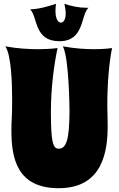

<svg xmlns="http://www.w3.org/2000/svg" viewBox="-20 -957 626 1011"><path d="M570 -704C570 -704 535 -698 476 -698C432 -698 376 -701 311 -713C345 -649 346 -368 346 -368C345 -220 329 -174 289 -174C259 -174 248 -207 248 -369C248 -500 266 -624 283 -704C283 -704 243 -698 180 -698C132 -698 73 -701 8 -713C39 -669 44 -520 44 -433C44 -325 40 -335 40 -270C40 -125 69 34 289 34C524 34 547 -165 547 -296C547 -338 545 -367 545 -401C545 -520 555 -630 570 -704ZM446 -916C442 -916 439 -916 435 -916C397 -916 353 -925 319 -937C323 -920 326 -902 326 -884C326 -870 321 -838 301 -838C277 -838 272 -880 272 -897C272 -910 273 -924 275 -937C236 -924 181 -908 139 -908C180 -865 159 -740 293 -740C426 -740 404 -879 446 -916Z"/></svg>

Font: Spicy Rice
Style: Regular
Weight: 400
Designer: Astigmatic (AOETI)
Foundry: Astigmatic (AOETI)
Version: Version 1.000